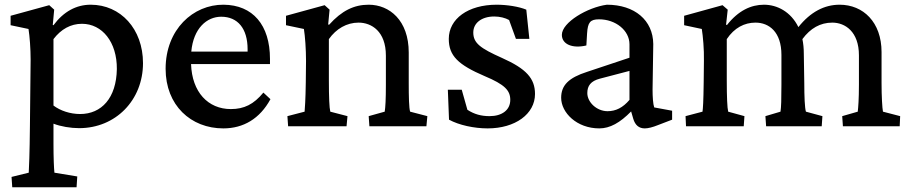

<svg xmlns="http://www.w3.org/2000/svg" viewBox="-20 -536 3870 815"><path d="M32 259H305L308 213L211 197C209 178 207 135 207 75V-11C238 1 280 8 316 8C471 8 587 -111 587 -268C587 -413 492 -516 365 -516C304 -516 250 -487 207 -429L204 -430L210 -495L189 -514L25 -469V-429L101 -413C106 -382 110 -330 110 -283L107 1C106 115 103 181 102 197L29 215ZM207 -88V-370C239 -412 280 -435 328 -435C414 -435 477 -357 476 -243C474 -120 411 -52 320 -52C278 -52 236 -66 207 -88Z M928 9C1013 9 1083 -32 1128 -115L1098 -143C1057 -93 1016 -73 960 -73C863 -73 795 -145 791 -264H1126V-286C1126 -430 1053 -515 929 -516C800 -517 683 -411 683 -244C683 -89 790 9 928 9ZM792 -317C801 -416 858 -465 919 -465C989 -465 1031 -415 1031 -327V-317Z M1203 0H1451L1455 -43L1382 -62C1378 -78 1376 -124 1376 -194V-370C1407 -414 1452 -440 1502 -440C1557 -440 1618 -403 1618 -300V-177C1618 -114 1616 -80 1613 -62L1545 -43L1548 0H1790L1794 -43L1721 -62C1716 -76 1715 -128 1715 -183V-313C1715 -450 1633 -516 1545 -516C1483 -516 1431 -491 1377 -431L1373 -432L1379 -495L1358 -514L1194 -469V-429L1270 -413C1275 -382 1279 -328 1279 -277L1278 -186C1277 -110 1274 -76 1273 -62L1200 -43Z M2050 9C2167 9 2251 -52 2251 -137C2251 -203 2214 -244 2111 -290C2019 -331 1989 -353 1989 -398C1989 -438 2024 -466 2078 -466C2102 -466 2125 -460 2141 -451L2170 -371H2227L2214 -495C2183 -508 2132 -516 2088 -516C1967 -516 1885 -456 1885 -371C1885 -299 1925 -261 2037 -213C2123 -177 2146 -152 2146 -112C2146 -69 2111 -43 2058 -43C2023 -43 1993 -51 1964 -70L1940 -155H1881L1886 -28C1928 -5 1992 9 2050 9Z M2524 9C2569 9 2612 -15 2659 -63L2668 -32C2676 -5 2692 9 2717 9C2731 9 2751 4 2773 -5L2833 -28V-66L2757 -80C2752 -94 2750 -125 2750 -156L2753 -349C2752 -450 2674 -516 2556 -516C2474 -505 2365 -441 2365 -388C2365 -348 2410 -329 2469 -343L2472 -394C2475 -441 2485 -454 2523 -454C2593 -454 2652 -407 2652 -348V-291L2472 -231C2394 -206 2362 -174 2362 -121C2362 -58 2428 9 2524 9ZM2473 -141C2473 -172 2488 -192 2526 -202L2652 -235V-112C2624 -79 2594 -64 2559 -64C2513 -64 2473 -102 2473 -141Z M2892 0H3137L3140 -43L3071 -62C3067 -78 3065 -125 3065 -194V-370C3097 -418 3140 -440 3187 -440C3244 -440 3297 -401 3297 -303V-177C3297 -114 3296 -80 3293 -62L3229 -43L3232 0H3468L3471 -43L3401 -62C3396 -77 3394 -128 3394 -183L3392 -308C3392 -331 3390 -351 3386 -370C3420 -416 3462 -440 3513 -440C3567 -440 3626 -402 3626 -301V-177C3626 -114 3623 -80 3621 -62L3555 -43L3558 0H3799L3801 -43L3728 -62C3725 -77 3722 -128 3722 -183V-315C3722 -442 3644 -516 3544 -516C3479 -516 3420 -485 3369 -421C3337 -486 3279 -516 3223 -516C3168 -516 3114 -491 3066 -430L3062 -431L3069 -495L3047 -514L2884 -469V-429L2959 -413C2964 -382 2969 -327 2968 -278L2967 -186C2966 -105 2964 -76 2962 -62L2890 -43Z"/></svg>

Font: TPK Tissa Web Medium
Style: Regular
Weight: 500
Designer: Jacques Le Bailly, Suppakit Chalermlarp | Katatrad Co.,Ltd.
Foundry: Jacques Le Bailly, Cadson Demak Co.,Ltd.
Version: Version 5.000;Glyphs 3.1.2 (3151)